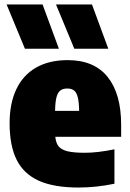

<svg xmlns="http://www.w3.org/2000/svg" viewBox="-20 -828 580 859"><path d="M522 -216H227.5Q230 -188 242.5 -173Q255 -158 282.5 -151.2Q310 -144.5 359.5 -144.5Q416 -144.5 492 -160V-6Q410 11 331.5 11Q222 11 154.2 -19.2Q86.5 -49.5 54.8 -112.5Q23 -175.5 23 -277Q23 -365 52.8 -428.2Q82.5 -491.5 140.8 -525.2Q199 -559 283 -559Q401 -559 461.5 -483.8Q522 -408.5 522 -270ZM226.5 -332H334Q333.5 -371 328 -392.8Q322.5 -414.5 311.2 -423.2Q300 -432 281 -432Q261.5 -432 250 -423.2Q238.5 -414.5 232.8 -393Q227 -371.5 226.5 -332ZM91.5 -610 9.5 -808H170.5L243.5 -610ZM312.5 -610 230.5 -808H391.5L464.5 -610Z"/></svg>

Font: Encode Sans SemiCondensed Black
Style: Regular
Weight: 900
Width: 4
Designer: Multiple Designers
Foundry: Impallari Type
Version: Version 2.000